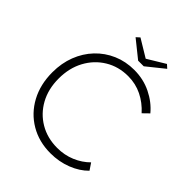

<svg xmlns="http://www.w3.org/2000/svg" viewBox="-241 -1016 1167 1167"><g transform="rotate(45 343.0 -432.5)"><path d="M393 10Q294 10 217 -35.5Q140 -81 96.5 -161.5Q53 -242 53 -347Q53 -425 78.5 -491Q104 -557 150.5 -606Q197 -655 259.5 -682Q322 -709 396 -709Q474 -709 540.5 -676.5Q607 -644 651 -591L613 -554Q570 -602 515 -629Q460 -656 396 -656Q313 -656 247.5 -616Q182 -576 144.5 -506.5Q107 -437 107 -347Q107 -257 144.5 -188.5Q182 -120 248 -81Q314 -42 399 -42Q461 -42 514.5 -64.5Q568 -87 607 -126L636 -83Q594 -40 530 -15Q466 10 393 10ZM372 -765 260 -855 282 -875 396 -806 510 -875 532 -855 420 -765Z"/></g></svg>

Font: Readex Pro ExtraLight
Style: Regular
Weight: 200
Designer: Bonnie Shaver-Troup, Thomas Jockin
Foundry: Lexend
Version: Version 1.203; ttfautohint (v1.8.3)